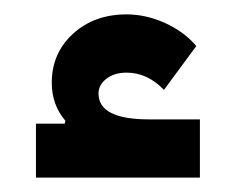

<svg xmlns="http://www.w3.org/2000/svg" viewBox="-20 -772 328 267"><path d="M30 -600H70L71 -604Q52 -626 52 -657Q52 -698 81.5 -725Q111 -752 156 -752Q183 -752 209.5 -740Q236 -728 253 -708L208 -647Q185 -671 156 -671Q139 -671 128 -662.5Q117 -654 117 -642Q117 -606 187 -606H258V-525H30Z"/></svg>

Font: IBM Plex Arabic SemiBold
Style: Regular
Weight: 600
Designer: Mike Abbink, Paul van der Laan, Pieter van Rosmalen, Wael Morcos, Khajak Apelian
Foundry: Bold Monday
Version: Version 1.0